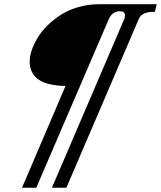

<svg xmlns="http://www.w3.org/2000/svg" viewBox="-20 -735 749 894"><path d="M82.5 139.2 285.2 -335Q118.2 -336.4 118.2 -449.2Q118.2 -473.1 127.9 -501.7Q137.7 -530.3 155.8 -560.1Q173.8 -589.8 202.4 -617.7Q231 -645.5 265.4 -667.2Q299.8 -689 345.2 -702.1Q390.6 -715.3 439.9 -715.3H709.5L701.2 -680.2Q668.9 -680.2 650.9 -671.9Q632.8 -663.6 625 -644L289.1 139.2H221.7L558.6 -646.5Q562 -653.8 562 -663.1Q562 -682.6 538.6 -682.6Q502.9 -682.6 486.8 -646.5L148.9 139.2Z"/></svg>

Font: Elstob 14pt Medium
Style: Italic
Weight: 500
Italic angle: -20°
Designer: Peter S. Baker
Version: Version 1.015